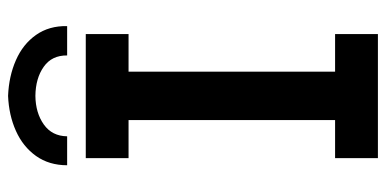

<svg xmlns="http://www.w3.org/2000/svg" viewBox="-259 -692 951 473"><g transform="rotate(-90 216.5 -455.5)"><path d="M63.5 -105.5H157.2V-614.3H63.5V-719.7H369.1V-614.3H276.4V-105.5H369.1V0H63.5ZM388.7 -765.6H316.4Q316.9 -803.2 288.6 -823.2Q260.3 -843.3 216.8 -843.8Q174.8 -843.3 146.2 -823Q117.7 -802.7 117.2 -765.6H45.9Q45.9 -810.1 68.8 -842.3Q91.8 -874.5 130.6 -891.8Q169.4 -909.2 216.8 -911.1Q265.1 -909.2 304.7 -891.8Q344.2 -874.5 366.9 -842.3Q389.6 -810.1 388.7 -765.6Z"/></g></svg>

Font: Reddit Sans Fudge SemiBold
Style: Regular
Weight: 600
Designer: Stephen Hutchings
Foundry: Reddit
Version: Version 1.011